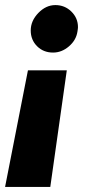

<svg xmlns="http://www.w3.org/2000/svg" viewBox="-25 -532 349 756"><path d="M173 204H-5L85 -255H238ZM193 -512Q230 -512 256 -486.5Q282 -461 282 -425Q282 -420 280 -408Q275 -374 246.5 -349.5Q218 -325 184 -325Q146 -325 121 -350Q96 -375 96 -412Q96 -450 126 -481Q156 -512 193 -512Z"/></svg>

Font: Oak Sans ExtraBold
Style: Italic
Weight: 800
Italic angle: -9.49998°
Foundry: Erik Kennedy, Walven
Version: Version 1.000